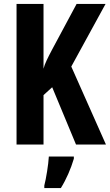

<svg xmlns="http://www.w3.org/2000/svg" viewBox="-20 -734 558 975"><path d="M518 0 342 -396 516 -714H369L244 -481C223 -441 207 -410 201 -385V-714H64V0H201V-251L245 -291L366 0ZM355 72V61H228C226 101 214 174 205 208V221H289C316 178 340 123 355 72Z"/></svg>

Font: Noto Sans Ethiopic ExtraCondensed
Style: Bold
Weight: 700
Width: 2
Designer: Monotype Design Team
Foundry: Monotype Imaging Inc.
Version: Version 2.102